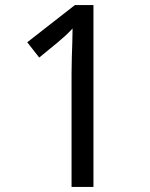

<svg xmlns="http://www.w3.org/2000/svg" viewBox="-20 -734 591 754"><path d="M261 0V-446Q261 -474 262 -506.5Q263 -539 264 -569.5Q265 -600 265 -622Q249 -605 237.5 -594.5Q226 -584 206 -567L134 -508L87 -568L274 -714H347V0Z"/></svg>

Font: ukorean25
Style: Book
Weight: 400
Designer: Jelle Bosma - Monotype Design Team
Foundry: Monotype Imaging Inc.
Version: Version 2.003